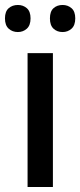

<svg xmlns="http://www.w3.org/2000/svg" viewBox="-35 -753 323 773"><path d="M178 0H76V-539H178ZM-15 -679Q-15 -707 0 -720Q15 -733 37 -733Q58 -733 73 -720Q88 -707 88 -679Q88 -651 73 -637.5Q58 -624 37 -624Q15 -624 0 -637.5Q-15 -651 -15 -679ZM166 -679Q166 -707 180.5 -720Q195 -733 217 -733Q238 -733 253 -720Q268 -707 268 -679Q268 -651 253 -637.5Q238 -624 217 -624Q195 -624 180.5 -637.5Q166 -651 166 -679Z"/></svg>

Font: Noto Sans Malayalam SemiCondensed Medium
Style: Regular
Weight: 500
Width: 4
Designer: Jelle Bosma - Monotype Design Team
Foundry: Monotype Imaging Inc.
Version: Version 2.104; ttfautohint (v1.8.4.7-5d5b)